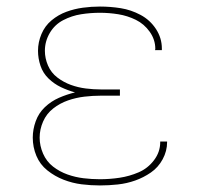

<svg xmlns="http://www.w3.org/2000/svg" viewBox="-20 -558 616 586"><path d="M285 8Q312 8 339.5 5Q367 2 392.5 -7Q418 -16 440.5 -31.5Q463 -47 476.5 -72Q490 -97 490 -124V-126H469V-124Q469 -94 450 -69Q431 -44 403 -32Q375 -20 345 -15.5Q315 -11 285 -11Q260 -11 235 -14Q210 -17 186 -25.5Q162 -34 142 -49.5Q122 -65 111.5 -89Q101 -113 101 -138Q101 -163 111.5 -187Q122 -211 142.5 -227Q163 -243 187.5 -251.5Q212 -260 237.5 -263Q263 -266 288 -266H346V-285H288Q265 -285 241.5 -288Q218 -291 196 -299Q174 -307 155 -321.5Q136 -336 126.5 -358Q117 -380 117 -403Q117 -432 132 -457.5Q147 -483 173 -496.5Q199 -510 227.5 -514.5Q256 -519 285 -519Q313 -519 341 -514.5Q369 -510 394.5 -497.5Q420 -485 437 -461Q454 -437 454 -409Q454 -407 453 -405H474V-410Q474 -442 456 -469.5Q438 -497 409 -512.5Q380 -528 348.5 -533Q317 -538 285 -538Q259 -538 233 -534.5Q207 -531 182.5 -522Q158 -513 137.5 -496Q117 -479 106.5 -454Q96 -429 96 -403Q96 -380 103.5 -357.5Q111 -335 128 -318.5Q145 -302 166 -292Q187 -282 209 -276Q184 -270 160 -259.5Q136 -249 117 -231Q98 -213 89 -188Q80 -163 80 -138Q80 -109 91 -82.5Q102 -56 124.5 -38Q147 -20 174 -9.5Q201 1 229 4.5Q257 8 285 8Z"/></svg>

Font: Iosevka Sparkle Thin
Style: Regular
Weight: 100
Designer: Belleve Invis
Foundry: Belleve Invis
Version: Version 4.5.0; ttfautohint (v1.8.3)